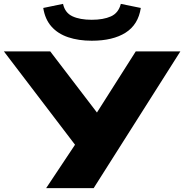

<svg xmlns="http://www.w3.org/2000/svg" viewBox="-48 -970 950 990"><path d="M190 0 353 -245 363 -192 -28 -705H211L477 -357H431L652 -705H882L435 0ZM425 -760Q357 -760 303.5 -778Q250 -796 217 -833.5Q184 -871 175 -929L277 -950Q287 -904 325.5 -886Q364 -868 425 -868Q485 -868 524 -885.5Q563 -903 575 -950L678 -929Q665 -843 599.5 -801.5Q534 -760 425 -760Z"/></svg>

Font: Nunito Sans 10pt Expanded Black
Style: Regular
Weight: 900
Width: 7
Designer: Vernon Adams
Foundry: Vernon Adams
Version: Version 3.101;gftools[0.9.27]